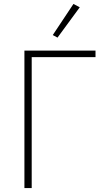

<svg xmlns="http://www.w3.org/2000/svg" viewBox="-20 -955 544 975"><path d="M104 0V-698H465V-665H141V0ZM385 -918 272 -764 248 -777 353 -935Z"/></svg>

Font: IBM Plex Sans ExtraLight
Style: Regular
Weight: 250
Designer: Mike Abbink, Paul van der Laan, Pieter van Rosmalen
Foundry: Bold Monday
Version: Version 3.201